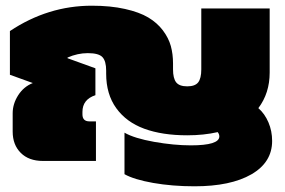

<svg xmlns="http://www.w3.org/2000/svg" viewBox="-20 -570 1009 680"><path d="M668.9 89.8Q590.3 89.8 522.5 77.9Q454.6 65.9 420.9 46.9V-100.1Q455.6 -80.1 525.9 -67.6Q596.2 -55.2 655.8 -55.2Q756.8 -55.2 756.8 -86.9Q756.8 -94.7 751 -102.1Q701.7 -90.8 643.1 -90.8Q554.7 -90.8 491.2 -114Q427.7 -137.2 391.8 -186.8Q356 -236.3 356 -309.1V-319.8Q356 -353.5 342.8 -367.7Q329.6 -381.8 291 -381.8Q254.9 -381.8 219.2 -366.2V-363.8L317.9 -328.1V-232.9Q272 -217.8 272 -173.8V-165Q272 -140.1 296.9 -140.1H319.8V0H131.8Q82 0 53.5 -28.6Q24.9 -57.1 24.9 -104V-168.9Q24.9 -202.1 44.4 -232.7Q64 -263.2 96.2 -275.9L15.1 -305.2V-460Q149.9 -549.8 305.2 -549.8Q371.6 -549.8 422.6 -538.3Q473.6 -526.9 505.1 -508.1Q536.6 -489.3 556.9 -462.4Q577.1 -435.5 585 -407Q592.8 -378.4 592.8 -345.2V-324.2Q592.8 -292.5 604 -278.3Q615.2 -264.2 643.1 -264.2Q670.9 -264.2 681.9 -278.3Q692.9 -292.5 692.9 -324.2V-540H935.1V-313Q935.1 -240.2 895 -187Q917.5 -167.5 930.7 -136.7Q943.8 -106 943.8 -70.8Q943.8 4.9 870.4 47.4Q796.9 89.8 668.9 89.8Z"/></svg>

Font: Kanit Black
Style: Regular
Weight: 900
Designer: Katatrad Team
Foundry: CadsonDemak
Version: Version 1.000;PS 001.000;hotconv 1.0.88;makeotf.lib2.5.64775